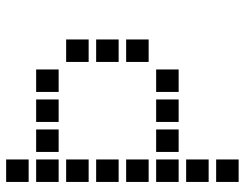

<svg xmlns="http://www.w3.org/2000/svg" viewBox="-108 -520 815 640"><g transform="rotate(-90 300.0 -200.5)"><path d="M14 -588Q13 -588 13 -588Q13 -588 13 -587V-514Q13 -513 13 -513Q13 -513 14 -513H87Q88 -513 88 -513Q88 -513 88 -514V-587Q88 -588 88 -588Q88 -588 87 -588ZM14 -488Q13 -488 13 -488Q13 -488 13 -487V-414Q13 -413 13 -413Q13 -413 14 -413H87Q88 -413 88 -413Q88 -413 88 -414V-487Q88 -488 88 -488Q88 -488 87 -488ZM114 -488Q113 -488 113 -488Q113 -488 113 -487V-414Q113 -413 113 -413Q113 -413 114 -413H187Q188 -413 188 -413Q188 -413 188 -414V-487Q188 -488 188 -488Q188 -488 187 -488ZM214 -488Q213 -488 213 -488Q213 -488 213 -487V-414Q213 -413 213 -413Q213 -413 214 -413H287Q288 -413 288 -413Q288 -413 288 -414V-487Q288 -488 288 -488Q288 -488 287 -488ZM314 -488Q313 -488 313 -488Q313 -488 313 -487V-414Q313 -413 313 -413Q313 -413 314 -413H387Q388 -413 388 -413Q388 -413 388 -414V-487Q388 -488 388 -488Q388 -488 387 -488ZM14 -388Q13 -388 13 -388Q13 -388 13 -387V-314Q13 -313 13 -313Q13 -313 14 -313H87Q88 -313 88 -313Q88 -313 88 -314V-387Q88 -388 88 -388Q88 -388 87 -388ZM414 -388Q413 -388 413 -388Q413 -388 413 -387V-314Q413 -313 413 -313Q413 -313 414 -313H487Q488 -313 488 -313Q488 -313 488 -314V-387Q488 -388 488 -388Q488 -388 487 -388ZM14 -288Q13 -288 13 -288Q13 -288 13 -287V-214Q13 -213 13 -213Q13 -213 14 -213H87Q88 -213 88 -213Q88 -213 88 -214V-287Q88 -288 88 -288Q88 -288 87 -288ZM414 -288Q413 -288 413 -288Q413 -288 413 -287V-214Q413 -213 413 -213Q413 -213 414 -213H487Q488 -213 488 -213Q488 -213 488 -214V-287Q488 -288 488 -288Q488 -288 487 -288ZM14 -188Q13 -188 13 -188Q13 -188 13 -187V-114Q13 -113 13 -113Q13 -113 14 -113H87Q88 -113 88 -113Q88 -113 88 -114V-187Q88 -188 88 -188Q88 -188 87 -188ZM414 -188Q413 -188 413 -188Q413 -188 413 -187V-114Q413 -113 413 -113Q413 -113 414 -113H487Q488 -113 488 -113Q488 -113 488 -114V-187Q488 -188 488 -188Q488 -188 487 -188ZM14 -88Q13 -88 13 -88Q13 -88 13 -87V-14Q13 -13 13 -13Q13 -13 14 -13H87Q88 -13 88 -13Q88 -13 88 -14V-87Q88 -88 88 -88Q88 -88 87 -88ZM114 -88Q113 -88 113 -88Q113 -88 113 -87V-14Q113 -13 113 -13Q113 -13 114 -13H187Q188 -13 188 -13Q188 -13 188 -14V-87Q188 -88 188 -88Q188 -88 187 -88ZM214 -88Q213 -88 213 -88Q213 -88 213 -87V-14Q213 -13 213 -13Q213 -13 214 -13H287Q288 -13 288 -13Q288 -13 288 -14V-87Q288 -88 288 -88Q288 -88 287 -88ZM314 -88Q313 -88 313 -88Q313 -88 313 -87V-14Q313 -13 313 -13Q313 -13 314 -13H387Q388 -13 388 -13Q388 -13 388 -14V-87Q388 -88 388 -88Q388 -88 387 -88ZM14 12Q13 12 13 12Q13 12 13 13V86Q13 87 13 87Q13 87 14 87H87Q88 87 88 87Q88 87 88 86V13Q88 12 88 12Q88 12 87 12ZM14 112Q13 112 13 112Q13 112 13 113V186Q13 187 13 187Q13 187 14 187H87Q88 187 88 187Q88 187 88 186V113Q88 112 88 112Q88 112 87 112Z"/></g></svg>

Font: Doto Black
Style: Bold
Weight: 700
Monospace: yes
Version: Version 1.000